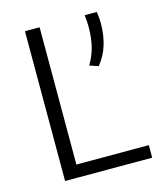

<svg xmlns="http://www.w3.org/2000/svg" viewBox="-99 -715 682 791"><g transform="rotate(-15 242.0 -319.5)"><path d="M143.5 0H81V-639H143.5ZM113.5 -53.5H452.5V0H113.5ZM387.5 -639Q388.5 -631 390 -618Q391.5 -605 391.5 -589.5Q391.5 -541 379.2 -499.8Q367 -458.5 337.5 -421L300 -434Q320.5 -467.5 329.8 -504.8Q339 -542 339 -587Q339 -600.5 338.2 -613Q337.5 -625.5 335.5 -639Z"/></g></svg>

Font: Anek Latin Light
Style: Regular
Weight: 300
Designer: Yesha Goshar
Foundry: Ek Type
Version: Version 1.003